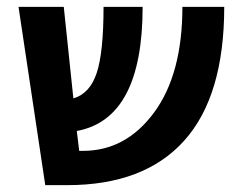

<svg xmlns="http://www.w3.org/2000/svg" viewBox="-20 -540 703 560"><path d="M112 0 34 -520H166L194 -253Q242 -267 262 -327Q282 -387 282 -520H396Q396 -193 204 -158L211 -100H222Q347 -100 429.5 -212Q512 -324 512 -520H634Q634 -260 517.5 -130Q401 0 176 0Z"/></svg>

Font: Mplus 1p Bold
Style: Bold
Weight: 700
Version: Version 1.061